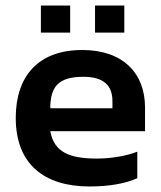

<svg xmlns="http://www.w3.org/2000/svg" viewBox="-20 -665 582 695"><path d="M128 -547H234V-645H128ZM324 -547H430V-645H324ZM304 10C373 10 433 0 477 -20V-116C440 -101 382 -91 332 -91C231 -91 176 -114 162 -190H505V-276C505 -400 425 -484 278 -484C118 -484 37 -389 37 -238C37 -71 140 10 304 10ZM162 -273C162 -353 193 -387 282 -387C358 -387 387 -353 387 -299V-273Z"/></svg>

Font: Kanit Medium
Style: Regular
Weight: 500
Designer: Katatrad Team
Foundry: CadsonDemak
Version: Version 1.000;PS 001.000;hotconv 1.0.88;makeotf.lib2.5.64775